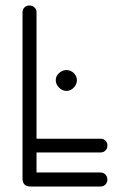

<svg xmlns="http://www.w3.org/2000/svg" viewBox="-20 -679 429 699"><path d="M346 -51Q357 -51 364 -43.5Q371 -36 371 -25Q371 -15 364 -7.5Q357 0 346 0H91Q62 0 62 -29V-634Q62 -645 69 -652Q76 -659 87 -659Q98 -659 105.5 -652Q113 -645 113 -634V-174H346Q357 -174 364 -167Q371 -160 371 -149Q371 -138 364 -131Q357 -124 346 -124H113V-51ZM222 -348Q207 -348 195 -360Q183 -372 183 -387Q183 -402 195 -413Q207 -424 222 -424Q237 -424 248.5 -413Q260 -402 260 -387Q260 -372 248.5 -360Q237 -348 222 -348Z"/></svg>

Font: Libertine Sup
Style: Regular
Weight: 400
Designer: Bastien Sozeau
Foundry: NBR — Bastien Sozeau
Version: Version 2.003; ttfautohint (v1.8.4.7-5d5b);gftools[0.9.33]